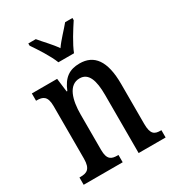

<svg xmlns="http://www.w3.org/2000/svg" viewBox="-184 -873 891 980"><g transform="rotate(-30 262.0 -383.0)"><path d="M220 -606H312C329 -651 370 -715 395 -753V-766H352C326 -734 290 -699 265 -663C241 -699 205 -734 179 -766H135V-753C161 -715 203 -651 220 -606ZM19 0H249V-43H244C209 -43 185 -51 185 -110V-319C185 -402 206 -481 272 -481C325 -481 343 -428 343 -343V0H502V-43H498C463 -43 442 -52 442 -115V-350C442 -487 395 -547 310 -547C250 -547 212 -521 186 -456H182L172 -536H23V-493H27C62 -493 87 -484 87 -425V-115C87 -52 61 -43 25 -43H19Z"/></g></svg>

Font: Noto Serif Georgian ExtraCondensed Medium
Style: Regular
Weight: 500
Width: 2
Designer: Monotype Design Team, Akaki Razmadze
Foundry: Google LLC
Version: Version 2.003